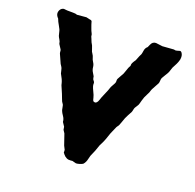

<svg xmlns="http://www.w3.org/2000/svg" viewBox="-135 -919 1081 1063"><g transform="rotate(20 405.5 -387.0)"><path d="M198.2 -775.9 219.7 -771Q226.6 -771 231 -767.1Q232.9 -764.6 234.4 -757.8Q235.8 -751 237.8 -746.6Q239.3 -742.2 244.1 -729Q250 -711.9 254.4 -704.6Q258.8 -696.8 258.8 -691.4Q258.8 -686.5 260.7 -682.6Q262.7 -679.7 264.6 -673.8Q267.1 -668 269 -662.6Q272.9 -652.3 276.4 -647.5Q280.3 -642.6 285.2 -627Q290 -611.8 292 -607.4Q293.9 -603 298.3 -597.2Q302.7 -590.8 303.7 -587.9Q304.7 -585 306.2 -581.1Q310.1 -565.9 317.9 -554.7Q325.7 -543 327.1 -527.8Q328.6 -512.7 336.9 -500Q344.7 -487.3 346.7 -483.4Q348.6 -479.5 348.6 -474.6Q349.6 -465.3 356 -459Q362.3 -452.6 361.3 -443.4Q360.4 -430.7 372.6 -406.2Q384.8 -381.8 386.7 -370.6Q389.2 -359.4 391.6 -354.5Q394 -349.6 401.4 -349.1Q415 -347.2 422.9 -372.1Q425.8 -383.3 439 -413.1Q452.1 -442.9 453.6 -450.2Q455.1 -457.5 463.9 -472.2Q472.2 -486.3 473.6 -491.2Q475.1 -496.1 474.6 -502.9Q474.1 -509.8 476.6 -514.6Q479 -519.5 486.8 -533.2Q495.1 -546.4 498 -553.2Q501 -560.1 505.4 -573.7Q509.8 -587.4 511.7 -591.8Q513.7 -596.2 515.6 -599.6Q518.1 -603 519 -605.5Q520 -607.9 519.5 -612.3Q518.6 -621.6 536.1 -646Q549.3 -680.7 554.2 -688Q556.2 -693.8 558.6 -710.4Q561 -727.1 573.2 -736.8Q575.2 -740.7 580.1 -752.4Q588.9 -773.9 608.9 -773.9L647.9 -769Q657.7 -769 713.9 -773.9L725.1 -772Q728 -772 733.9 -773.9Q739.7 -775.9 747.1 -777.8Q754.4 -779.8 760.3 -771Q778.3 -744.1 749.5 -692.9Q739.3 -675.3 737.3 -665.5Q734.9 -656.2 731.4 -647.9Q728 -639.6 717.8 -624Q708 -608.4 705.1 -602.5Q702.1 -596.7 701.7 -585.4Q701.2 -574.7 699.2 -569.8Q697.3 -564.9 684.6 -543Q671.9 -521 670.9 -514.6Q669.4 -505.4 659.2 -487.3Q648.9 -469.2 643.1 -446.8Q637.7 -424.8 634.8 -418.9Q631.8 -413.1 627.9 -407.7Q624 -402.3 621.1 -397Q618.2 -391.6 616.7 -382.8Q615.2 -374 612.8 -368.7Q610.4 -363.3 599.6 -344.2Q588.9 -325.2 581.1 -299.8Q573.2 -274.4 565.9 -267.1L562 -261.2L547.9 -229Q543 -219.2 536.6 -199.2Q525.9 -165 509.8 -136.2Q494.1 -89.4 487.3 -77.1Q480.5 -64.9 476.1 -43.5Q471.7 -22 460 -8.8Q454.1 -3.9 440.9 0Q427.7 3.9 419.9 3.9L397 -2Q394 -2 387.2 -1Q361.8 2.4 343.3 -20.5Q339.8 -26.4 336.9 -27.8L335.9 -44.9L325.2 -65.9L303.2 -129.9L292 -147L289.1 -164.1L273.9 -187Q273.4 -203.1 262.7 -218.3Q252 -233.9 250 -240.2Q247.1 -244.1 244.6 -260.3Q242.7 -276.4 236.8 -282.7Q231 -289.1 225.6 -305.2Q220.2 -321.8 196.8 -375Q195.8 -378.9 193.8 -386.7Q189.5 -404.8 171.9 -435.1Q169.9 -439.9 167.5 -453.1Q165 -466.3 159.7 -473.1Q154.3 -480 152.3 -484.4Q150.4 -488.8 142.1 -507.3Q134.8 -525.4 130.9 -532.2Q127 -539.1 127 -546.9Q127 -554.7 124.5 -559.6Q122.1 -564.5 115.7 -573.2Q106 -586.4 106 -591.8Q106 -597.2 99.1 -609.4Q91.8 -621.1 89.8 -627Q87.9 -632.8 85.4 -644Q83 -655.3 80.1 -662.1Q77.1 -668.9 69.8 -681.6Q59.1 -699.2 53.2 -715.8Q31.2 -737.8 43.9 -761.7Q50.8 -774.4 64.9 -776.9L85 -774.9Q128.9 -774.9 133.8 -773.9L144 -771ZM769 -734.9V-737.8L770 -734.9Z"/></g></svg>

Font: AntiqueNobleBold
Style: Bold
Weight: 700
Version: Version 001.000